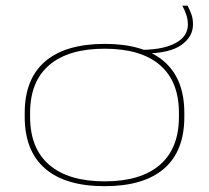

<svg xmlns="http://www.w3.org/2000/svg" viewBox="-20 -643 736 676"><path d="M348.5 12.5Q210 12.5 138.5 -49.8Q67 -112 67 -231.5V-245.5Q67 -365 139 -426.8Q211 -488.5 349 -488.5Q486 -488.5 557.5 -426.8Q629 -365 629 -245.5V-231.5Q629 -111 557.5 -49.2Q486 12.5 348.5 12.5ZM349 -4.5Q475.5 -4.5 542.8 -62.5Q610 -120.5 610 -231.5V-245.5Q610 -356.5 543 -414Q476 -471.5 348.5 -471.5Q221 -471.5 153.5 -414Q86 -356.5 86 -245.5V-231.5Q86 -120.5 153.5 -62.5Q221 -4.5 349 -4.5ZM489.5 -454.5 484 -467.5Q557.5 -469 599.5 -492.2Q641.5 -515.5 641.5 -556.5Q641.5 -575 635.8 -591.5Q630 -608 622 -623H640.5Q648 -608.5 653.8 -593Q659.5 -577.5 659.5 -557Q659.5 -514 618.8 -484.8Q578 -455.5 489.5 -454.5Z"/></svg>

Font: Anek Latin Expanded Thin
Style: Regular
Weight: 250
Width: 7
Designer: Yesha Goshar
Foundry: Ek Type
Version: Version 1.003